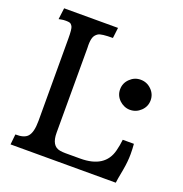

<svg xmlns="http://www.w3.org/2000/svg" viewBox="-133 -864 934 981"><g transform="rotate(20 333.5 -373.5)"><path d="M621.6 -218.3Q624 -191.4 624 -162.6Q624 -122.1 615.2 -74.2Q603.5 -12.7 602.5 0H30.3L36.1 -56.2Q83 -55.2 101.6 -75.2Q123.5 -98.1 123.5 -161.6L123 -609.4Q123 -662.1 116.2 -673.8Q109.4 -685.5 101.8 -688Q94.2 -690.4 80.8 -690.4Q67.4 -690.4 57.6 -688.5Q45.9 -685.5 42 -685.5L49.8 -747.1H342.8L335.9 -689.9Q272.9 -689.9 257.3 -680.2Q241.7 -670.4 236.1 -654.8Q230.5 -639.2 230.5 -612.3L231 -597.2V-136.7Q231 -64.5 278.8 -56.2Q293 -53.7 309.1 -53.7H389.6Q523.9 -53.7 549.8 -156.7Q557.6 -186.5 561 -218.3ZM542.5 -374.5Q525.9 -374.5 511 -381.1Q496.1 -387.7 484.9 -398.4Q460 -422.4 460 -456.1Q460 -490.2 484.9 -514.2Q509.3 -538.1 542.5 -538.1Q576.7 -538.1 601.1 -514.2Q626 -490.2 626 -456.1Q626 -422.4 601.1 -398.4Q576.2 -374.5 542.5 -374.5Z"/></g></svg>

Font: HeadlandOne
Style: Regular
Weight: 400
Designer: Gary Lonergan
Foundry: Sorkin Type Co.
Version: Version 1.002